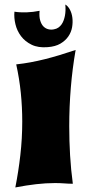

<svg xmlns="http://www.w3.org/2000/svg" viewBox="-20 -800 399 838"><path d="M310.1 -582Q295.9 -500.5 289.1 -417.2Q282.2 -334 282.2 -249Q282.2 -185.1 285.9 -122.1Q289.6 -59.1 297.9 2Q279.8 2 261.2 0.5Q242.7 -1 220.2 -1Q180.2 -1 137.7 3.9Q95.2 8.8 46.9 18.1Q60.5 -50.8 68.8 -123Q77.1 -195.3 77.1 -270Q77.1 -332.5 70.8 -394.8Q64.5 -457 50.8 -519Q83 -522.5 113.3 -528.1Q143.6 -533.7 174.8 -541.5Q206.1 -549.3 239.3 -559.3Q272.5 -569.3 310.1 -582ZM265.1 -780.3Q276.9 -773.4 285.2 -757.8Q293.5 -742.2 295.9 -722.4Q298.3 -702.6 294.7 -681.2Q291 -659.7 278.3 -641.1Q265.6 -622.6 243.7 -609.6Q221.7 -596.7 188 -594.2Q147 -590.8 118.2 -604.7Q89.4 -618.7 71.8 -642.1Q54.2 -665.5 47.4 -694.1Q40.5 -722.7 43 -749Q67.4 -745.1 95.9 -746.1Q124.5 -747.1 152.8 -752.9Q150.4 -728 155.3 -711.2Q160.2 -694.3 169.4 -684.8Q178.7 -675.3 190.9 -672.4Q203.1 -669.4 214.8 -671.9Q226.6 -673.8 234.9 -679.7Q243.2 -685.5 248.8 -693.6Q254.4 -701.7 257.8 -711.2Q261.2 -720.7 263.2 -730.5Q267.6 -752.9 265.1 -780.3Z"/></svg>

Font: Shojumaru
Style: Regular
Weight: 400
Version: Version 1.001